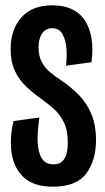

<svg xmlns="http://www.w3.org/2000/svg" viewBox="-20 -691 395 722"><path d="M179 11Q108 11 70.5 -23Q33 -57 24 -113.5Q15 -170 31 -236L128 -249Q121 -203 121.5 -162.5Q122 -122 136 -97.5Q150 -73 182 -73Q235 -73 235 -154Q235 -201 220.5 -230.5Q206 -260 184 -280Q162 -300 138 -317Q107 -339 80 -364Q53 -389 36.5 -423.5Q20 -458 20 -507Q20 -579 60 -625Q100 -671 177 -671Q262 -671 299.5 -613.5Q337 -556 324 -457L228 -444Q232 -473 230 -506Q228 -539 215.5 -562Q203 -585 176 -585Q152 -585 138.5 -565.5Q125 -546 125 -513Q125 -480 137.5 -457Q150 -434 169.5 -418.5Q189 -403 208 -390Q246 -365 276 -334.5Q306 -304 323.5 -262.5Q341 -221 341 -164Q341 -87 304 -38Q267 11 179 11Z"/></svg>

Font: Bricolage Grotesque 96pt Condensed Medium
Style: Regular
Weight: 500
Width: 3
Designer: Mathieu Triay
Foundry: Atelier Triay
Version: Version 1.001; ttfautohint (v1.8.4.7-5d5b);gftools[0.9.33.de